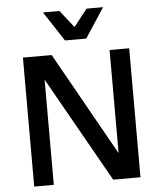

<svg xmlns="http://www.w3.org/2000/svg" viewBox="-61 -991 867 1044"><g transform="rotate(-5 372.5 -469.5)"><path d="M541 -939 435 -777H319L213 -939H303L377 -845L451 -939ZM556 -141V-704H663V0H514L190 -574V0H83V-704H240Z"/></g></svg>

Font: CBA Beacon Sans Bold
Style: Regular
Weight: 700
Designer: Wei Huang
Foundry: Wei Huang
Version: Version 1.002